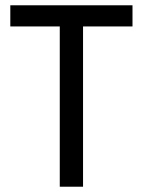

<svg xmlns="http://www.w3.org/2000/svg" viewBox="-20 -706 541 726"><path d="M206 0V-606H19V-686H481V-606H294V0Z"/></svg>

Font: Archivo Narrow
Style: Regular
Weight: 400
Designer: Hector Gatti
Foundry: Omnibus-Type
Version: Version 3.002